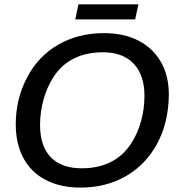

<svg xmlns="http://www.w3.org/2000/svg" viewBox="-20 -850 818 880"><path d="M456.5 -698.2Q548.3 -698.2 615 -663.6Q681.6 -628.9 717.8 -565.7Q753.9 -502.4 753.9 -415.5Q752.4 -288.6 700.2 -191.4Q647.9 -94.7 556.6 -42.5Q465.3 9.8 349.1 9.8Q252.4 9.8 184.1 -28.3Q120.1 -63 86.2 -127.7Q52.2 -192.4 52.2 -279.8Q52.2 -396.5 104 -494.6Q155.3 -592.8 247.3 -645.5Q339.4 -698.2 456.5 -698.2ZM451.2 -610.4Q359.9 -610.4 295.9 -568.8Q253.4 -541.5 223.9 -494.9Q194.3 -448.2 179 -391.6Q163.6 -335 163.6 -277.8Q163.6 -179.7 212.9 -129.2Q262.2 -78.6 354.5 -78.6Q444.8 -78.6 508.3 -119.1Q550.8 -146 580.6 -191.4Q610.4 -236.8 626.2 -293.7Q642.1 -350.6 642.1 -410.2Q642.1 -506.3 592.5 -558.3Q543 -610.4 451.2 -610.4ZM614.3 -830.1 599.6 -761.2H325.2L339.4 -830.1Z"/></svg>

Font: Arimo Medium
Style: Italic
Weight: 500
Italic angle: -12°
Designer: Steve Matteson
Foundry: Monotype Imaging Inc.
Version: Version 1.33